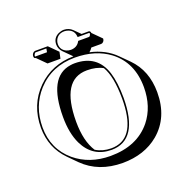

<svg xmlns="http://www.w3.org/2000/svg" viewBox="-154 -978 1162 1188"><g transform="rotate(-20 427.5 -383.5)"><path d="M311.5 -671.4H226.6L169.9 -728Q164.6 -728.5 161.6 -731Q158.2 -735.4 158.2 -742.2Q158.2 -758.8 171.9 -768.1Q176.3 -770.5 180.2 -771H264.2L320.8 -714.4ZM440.4 -548.3Q270 -548.3 269.5 -272.5Q269.5 -271 269.5 -270.5Q270 -143.6 317.4 -70.3Q361.3 -43.5 418 -43Q576.7 -43 585.4 -280.8Q585.9 -295.4 585.9 -310.1Q585.4 -455.1 544.4 -524.9Q502.4 -548.3 440.4 -548.3ZM803.7 -272.5Q803.7 -106.4 692.4 -12.7Q598.1 65.9 454.6 66.4Q296.4 65.9 197.3 -32.2L141.1 -88.9Q52.7 -178.7 51.8 -310.1Q51.8 -461.9 152.3 -561.5Q248.5 -656.2 392.1 -658.2L337.4 -712.9Q317.4 -733.9 316.9 -762.2Q316.9 -805.7 356.4 -824.7Q373.5 -832.5 392.1 -833Q424.8 -832 446.8 -811L486.8 -771H533.2Q538.6 -770.5 541.5 -767.6Q545.4 -762.7 545.9 -755.9L602.5 -699.2Q602.5 -681.6 587.4 -673.3Q583 -671.4 579.6 -671.4H514.6Q505.9 -657.2 493.7 -647.9Q593.8 -626 657.7 -562L714.4 -505.4Q803.2 -415.5 803.7 -272.5ZM327.1 -762.2Q327.1 -724.1 362.3 -707.5Q376.5 -701.2 392.1 -701.2Q431.6 -702.1 449.7 -732.9L452.1 -737.8H522.9Q529.8 -737.8 534.7 -750.5Q535.6 -753.9 536.1 -755.9Q535.2 -760.3 533.2 -761.2H457.5L456.5 -769.5Q452.1 -806.2 416 -818.8Q404.3 -822.8 392.1 -823.2Q350.1 -823.2 333 -788.1Q327.1 -775.4 327.1 -762.2ZM736.8 -329.1Q736.8 -492.7 622.1 -580.1Q532.2 -647.5 397 -647.9Q244.1 -647.9 148.4 -543Q62.5 -447.8 62 -310.1Q62 -167.5 166 -79.1Q260.3 -0.5 397.9 0Q573.7 0 667 -114.7Q736.3 -201.7 736.8 -329.1ZM383.8 -615.2Q531.2 -615.2 574.7 -480Q595.7 -413.1 596.2 -310.1Q594.7 -34.2 418 -33.2Q293.5 -33.2 237.8 -147.5Q203.1 -220.2 203.1 -327.1Q203.1 -590.3 355.5 -612.8Q369.6 -615.2 383.8 -615.2ZM247.1 -737.8 251.5 -761.2H180.2Q175.3 -761.2 169.4 -748.5Q168 -744.6 168 -742.2Q168 -739.7 168.9 -738.3L169.9 -737.8Z"/></g></svg>

Font: Linux Biolinum Shadow O
Style: Bold
Weight: 700
Designer: Philipp H. Poll
Foundry: Philipp H. Poll
Version: Version 0.9.2